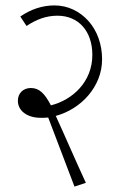

<svg xmlns="http://www.w3.org/2000/svg" viewBox="-20 -647 451 709"><path d="M255 42 297 28C259 -54 216 -154 186 -219C279 -244 357 -327 357 -428C357 -483 339 -533 307 -569C275 -605 231 -627 181 -627C137 -627 94 -613 55 -586L78 -551C115 -576 152 -589 192 -589C270 -589 321 -532 321 -444C321 -345 248 -278 168 -258C145 -302 125 -322 94 -322C66 -322 46 -303 46 -275C46 -238 80 -212 130 -212C140 -212 149 -212 158 -213Z"/></svg>

Font: Noto Serif Devanagari SemiCondensed ExtraLight
Style: Regular
Weight: 200
Width: 4
Designer: Universal Thirst, Indian Type Foundry and the Monotype Design Team
Foundry: Monotype Imaging Inc.
Version: Version 2.004